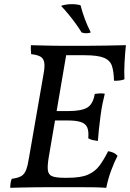

<svg xmlns="http://www.w3.org/2000/svg" viewBox="-20 -895 623 918"><path d="M29 3Q29 -8 30.5 -19Q32 -30 36 -40Q66 -44 81.5 -53Q97 -62 105 -83Q113 -104 119 -143L188 -540Q195 -577 191.5 -596.5Q188 -616 173 -624.5Q158 -633 129 -636Q128 -646 127.5 -656.5Q127 -667 128 -679Q157 -678 183 -677.5Q209 -677 231.5 -676.5Q254 -676 272.5 -676Q291 -676 304 -676L213 -143Q206 -101 209 -80Q212 -59 230.5 -52Q249 -45 286 -45L280 0Q244 0 211 0Q178 0 147.5 0.5Q117 1 87.5 1.5Q58 2 29 3ZM488 3Q459 1 428 0.5Q397 0 361 0Q325 0 280 0L286 -45H305Q367 -45 401 -60Q435 -75 456 -103.5Q477 -132 497 -172Q511 -170 522 -165Q533 -160 542 -150Q526 -119 511.5 -80Q497 -41 488 3ZM448 -221Q434 -223 422.5 -225.5Q411 -228 402 -234Q405 -268 397 -286Q389 -304 366.5 -311.5Q344 -319 303 -319H234L242 -364H307Q369 -364 397 -380.5Q425 -397 433 -446Q446 -448 457 -448.5Q468 -449 481 -447Q475 -422 470 -398.5Q465 -375 460 -336Q455 -300 452.5 -273Q450 -246 448 -221ZM525 -509Q524 -552 515.5 -579Q507 -606 477.5 -618.5Q448 -631 383 -631H276L304 -676Q350 -676 394 -676Q438 -676 484.5 -677Q531 -678 582 -679Q578 -642 575.5 -596.5Q573 -551 575 -516Q556 -508 525 -509ZM414 -740Q406 -736 392.5 -736Q379 -736 370 -740Q358 -760 342 -782Q326 -804 308 -826Q290 -848 272 -867Q292 -874 317 -875Q342 -876 365 -870Q373 -839 385 -806Q397 -773 414 -740Z"/></svg>

Font: Vollkorn
Style: Italic
Weight: 400
Italic angle: -11°
Designer: Friedrich Althausen
Foundry: Friedrich Althausen
Version: Version 5.001